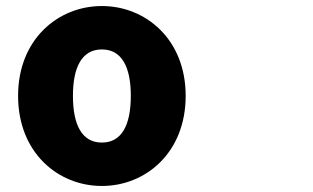

<svg xmlns="http://www.w3.org/2000/svg" viewBox="-20 -563 1040 637"><path d="M318 54C463 54 596 -56 596 -245C596 -433 463 -543 318 -543C173 -543 40 -433 40 -245C40 -56 173 54 318 54ZM222 -245C222 -339 251 -399 318 -399C385 -399 414 -339 414 -245C414 -150 385 -90 318 -90C251 -90 222 -150 222 -245Z"/></svg>

Font: コーポレート・ロゴ（ラウンド）ver3 Bold
Style: Regular
Weight: 700
Designer: [KANA_main] LOGOTYPE.JP [Source Han Sans] Ryoko NISHIZUKA 西塚涼子 (kana, bopomofo & ideographs); Paul D. Hunt (Latin, Greek
Version: Version 12.001;FEAKit 1.0